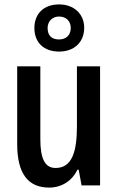

<svg xmlns="http://www.w3.org/2000/svg" viewBox="-20 -841 535 871"><path d="M248 -607C316 -607 362 -649 362 -715C362 -778 315 -821 248 -821C180 -821 136 -780 136 -714C136 -647 180 -607 248 -607ZM248 -662C213 -662 196 -681 196 -714C196 -745 218 -766 248 -766C280 -766 301 -745 301 -714C301 -681 279 -662 248 -662ZM203 10C259 10 307 -20 331 -71H337L350 0H434V-540H329V-269C329 -155 308 -79 232 -79C184 -79 163 -121 163 -209V-540H58V-187C58 -54 107 10 203 10Z"/></svg>

Font: Kathrein 67 Medium Condensed
Style: Regular
Weight: 500
Width: 3
Designer: Lazydogs Typefoundry, based on Open Sans by Ascender Corporation
Foundry: Lazydogs Typefoundry
Version: Version 1.003;PS 001.003;hotconv 1.0.88;makeotf.lib2.5.64775